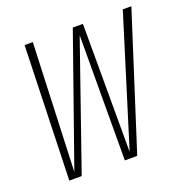

<svg xmlns="http://www.w3.org/2000/svg" viewBox="-111 -698 777 801"><g transform="rotate(-20 278.0 -297.5)"><path d="M63.5 0 81.5 -595H118L95.5 -26.5L295.5 -595H340.5L341 -26.5L517.5 -595H555.5L365 0H310L311.5 -555L118.5 0Z"/></g></svg>

Font: Anybody ExtraLight
Style: Italic
Weight: 200
Italic angle: -10°
Designer: Tyler Finck
Foundry: Etcetera Type Company
Version: Version 1.010; ttfautohint (v1.8.3) -l 8 -r 50 -G 200 -x 14 